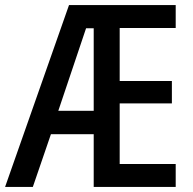

<svg xmlns="http://www.w3.org/2000/svg" viewBox="-22 -734 759 754"><path d="M668 0H346V-207H178L107 0H-2L249 -714H668V-624H448V-416H653V-328H448V-90H668ZM207 -299H346V-623H316Z"/></svg>

Font: Noto Sans Condensed Medium
Style: Regular
Weight: 500
Width: 3
Designer: Monotype Design Team
Foundry: Monotype Imaging Inc.
Version: Version 2.013; ttfautohint (v1.8.4.7-5d5b)